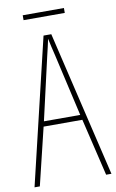

<svg xmlns="http://www.w3.org/2000/svg" viewBox="-92 -878 561 927"><g transform="rotate(-10 188.5 -414.0)"><path d="M290 -828H88V-804H290ZM351 0H377L208 -714H170L0 0H26L94 -281H284ZM208 -612 278 -306H100L170 -612C178 -646 183 -666 189 -695C195 -666 200 -645 208 -612Z"/></g></svg>

Font: Noto Sans Kannada ExtraCondensed Thin
Style: Regular
Weight: 100
Width: 2
Designer: Jelle Bosma - Monotype Design Team
Foundry: Monotype Imaging Inc.
Version: Version 2.005